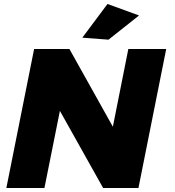

<svg xmlns="http://www.w3.org/2000/svg" viewBox="-20 -948 883 968"><path d="M627 -701 549 -309 330 -701H152L12 0H204L282 -389L500 0H678L818 -701ZM522 -928 395 -758 527 -748 681 -870Z"/></svg>

Font: Argentum Sans ExtraBold
Style: Italic
Weight: 800
Italic angle: -11.3°
Designer: Julieta Ulanovsky
Foundry: Julieta Ulanovsky
Version: Version 5.001;February 15, 2019;FontCreator 11.5.0.2425 64-b